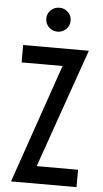

<svg xmlns="http://www.w3.org/2000/svg" viewBox="-61 -952 533 990"><g transform="rotate(5 206.0 -457.0)"><path d="M36 -3 248 -616H36V-706H376L160 -90H374V0H36ZM143 -853Q143 -878 161.5 -896Q180 -914 206 -914Q232 -914 250.5 -896Q269 -878 269 -853Q269 -826 250.5 -808Q232 -790 206 -790Q180 -790 161.5 -808Q143 -826 143 -853Z"/></g></svg>

Font: Lineal
Style: Regular
Weight: 400
Designer: Created by Frank Adebiaye with contributions from Anton Moglia & Ariel Martín Pérez
Created by Frank ADEBIAYE with FontF
Foundry: Velvetyne Type Foundry
Version: Version 2.000